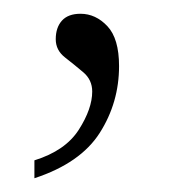

<svg xmlns="http://www.w3.org/2000/svg" viewBox="-20 -105 246 279"><path d="M30 154V128Q75 114 94.5 83.5Q114 53 114 28Q114 11 101 0Q88 -11 74.5 -21.5Q61 -32 61 -48Q61 -65 70 -75Q79 -85 97 -85Q119 -85 136 -67Q153 -49 153 -9Q153 44 125 88Q97 132 30 154Z"/></svg>

Font: Noto Serif Tamil ExtraLight
Style: Regular
Weight: 200
Designer: Indian Type Foundry, Tom Grace, and the Monotype Design Team
Foundry: Monotype Imaging Inc.
Version: Version 2.004; ttfautohint (v1.8.4.7-5d5b)